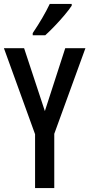

<svg xmlns="http://www.w3.org/2000/svg" viewBox="-20 -960 456 980"><path d="M209 -393 313 -714H416L257 -277V0H159V-275L0 -714H103ZM346 -931Q333 -911 309 -882.5Q285 -854 258.5 -826.5Q232 -799 211 -780H147V-791Q201 -871 234 -940H346Z"/></svg>

Font: Noto Sans Kannada ExtraCondensed Medium
Style: Regular
Weight: 500
Width: 2
Designer: Jelle Bosma - Monotype Design Team
Foundry: Monotype Imaging Inc.
Version: Version 2.005; ttfautohint (v1.8.4.7-5d5b)